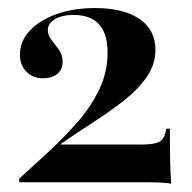

<svg xmlns="http://www.w3.org/2000/svg" viewBox="-20 -448 471 472"><path d="M400.8 4Q394.4 1.6 373.4 0.8Q352.4 0 329.8 0H27.4V-8.9Q62.1 -40.3 100 -75.4Q137.9 -110.5 171 -148.4Q204 -186.3 224.2 -228.6Q244.4 -271 244.4 -318.5Q244.4 -365.3 223.4 -388.3Q202.4 -411.3 160.5 -411.3Q132.3 -411.3 114.9 -400.8Q97.6 -390.3 97.6 -374.2Q97.6 -361.3 106.5 -350Q115.3 -338.7 124.6 -326.2Q133.9 -313.7 133.9 -296Q133.9 -277.4 121 -266.5Q108.1 -255.6 86.3 -255.6Q60.5 -255.6 44.8 -271.8Q29 -287.9 29 -313.7Q29 -346.8 53.2 -372.6Q77.4 -398.4 119 -413.3Q160.5 -428.2 213.7 -428.2Q283.1 -428.2 322.6 -401.6Q362.1 -375 362.1 -325.8Q362.1 -289.5 340.7 -258.9Q319.4 -228.2 285.1 -201.2Q250.8 -174.2 210.1 -148Q169.4 -121.8 129.8 -94.4V-92.7H328.2Q362.1 -92.7 373.8 -100.8Q385.5 -108.9 388.7 -131.5H397.6Q397.6 -78.2 398.4 -48.4Q399.2 -18.5 400.8 4Z"/></svg>

Font: Playfair 144pt
Style: Bold
Weight: 700
Version: Version 2.001;gftools[0.9.30]